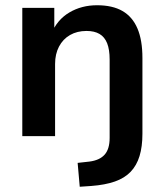

<svg xmlns="http://www.w3.org/2000/svg" viewBox="-20 -519 625 732"><path d="M284 193 276 102 321 97Q360 92 379 70.5Q398 49 398 7V-292Q398 -330 388.5 -354Q379 -378 359.5 -389.5Q340 -401 310 -401Q274 -401 247 -385.5Q220 -370 205 -341.5Q190 -313 190 -275V0H65V-489H187V-391H176Q198 -444 244.5 -471.5Q291 -499 350 -499Q409 -499 447 -477Q485 -455 504 -410.5Q523 -366 523 -298V-9Q523 40 512 76Q501 112 478 136Q455 160 418 173Q381 186 328 190Z"/></svg>

Font: NunitoSans3
Style: Bold
Weight: 700
Designer: Vernon Adams
Foundry: Vernon Adams
Version: Version 3.101;gftools[0.9.27]